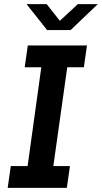

<svg xmlns="http://www.w3.org/2000/svg" viewBox="-20 -905 491 925"><path d="M17 0 32 -105H113L179 -581H99L114 -686H399L384 -581H304L237 -105H317L302 0ZM207 -760 108 -885H205L283 -786H248L355 -885H451L320 -760Z"/></svg>

Font: Chivo Medium
Style: Italic
Weight: 500
Italic angle: -8.05°
Designer: Hector Gatti
Foundry: Omnibus-Type
Version: Version 2.002